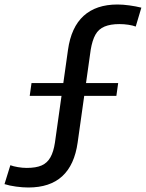

<svg xmlns="http://www.w3.org/2000/svg" viewBox="-78 -728 648 853"><path d="M48 105Q23 105 -6.5 101Q-36 97 -58 90L-32 6Q-19 11 1.5 14.5Q22 18 41 18Q82 18 107 7Q132 -4 146 -29Q160 -54 166 -94L224 -506Q238 -607 293.5 -657.5Q349 -708 444 -708Q468 -708 497 -704Q526 -700 550 -694L525 -610Q512 -615 492.5 -618Q473 -621 452 -621Q413 -621 386.5 -610Q360 -599 346 -574Q332 -549 325 -507L267 -95Q253 5 198.5 55Q144 105 48 105ZM62 -359H447L439 -302H54Z"/></svg>

Font: Pathway Extreme 28pt Medium
Style: Italic
Weight: 500
Italic angle: -8°
Designer: Eduardo Rodriguez Tunni
Foundry: Eduardo Rodriguez Tunni
Version: Version 1.001;gftools[0.9.26]